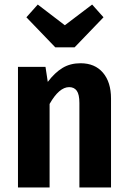

<svg xmlns="http://www.w3.org/2000/svg" viewBox="-20 -824 562 844"><path d="M468 -391V0H329V-371Q329 -409 317.5 -425Q306 -441 284 -441Q240 -441 198 -367V0H59V-530H180L190 -464Q221 -505 255 -525.5Q289 -546 334 -546Q397 -546 432.5 -504.5Q468 -463 468 -391ZM435 -748 308 -616H223L96 -748L146 -804L265 -713L385 -804Z"/></svg>

Font: Fira Sans Condensed SemiBold
Style: Regular
Weight: 600
Width: 3
Designer: bBox Type GmbH & Carrois Corporate GbR & Edenspiekermann AG
Foundry: bBox Type GmbH & Carrois Corporate GbR & Edenspiekermann AG
Version: Version 4.301